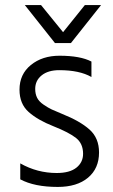

<svg xmlns="http://www.w3.org/2000/svg" viewBox="-20 -732 446 758"><path d="M371 -130Q371 -67 327.5 -30.5Q284 6 208 6Q116 6 60 -24V-87Q127 -49 204 -49Q255 -49 281.5 -70Q308 -91 308 -125Q308 -165 280.5 -187Q253 -209 190 -234Q129 -258 93 -290Q57 -322 57 -378Q57 -439 102 -475.5Q147 -512 215 -512Q297 -512 341 -489V-428Q294 -455 214 -455Q170 -455 144.5 -434.5Q119 -414 119 -381Q119 -361 126.5 -346Q134 -331 152.5 -318.5Q171 -306 184 -300Q197 -294 226 -282Q296 -254 333.5 -220.5Q371 -187 371 -130ZM260 -562H197L78 -712H142L229 -605L315 -712H379Z"/></svg>

Font: Hind Vadodara Light
Style: Regular
Weight: 300
Designer: Hitesh Malaviya
Foundry: Indian Type Foundry
Version: Version 1.000;PS 1.0;hotconv 1.0.86;makeotf.lib2.5.63406; tt